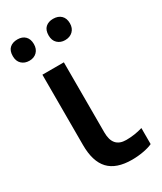

<svg xmlns="http://www.w3.org/2000/svg" viewBox="-190 -810 753 891"><g transform="rotate(-30 186.5 -365.0)"><path d="M61 -626Q86 -626 101.5 -641.5Q117 -657 117 -683Q117 -710 102 -725Q87 -740 61 -740Q35 -740 19.5 -726Q4 -712 4 -683Q4 -656 20 -641Q36 -626 61 -626ZM252 -626Q278 -626 294 -641.5Q310 -657 310 -683Q310 -710 294.5 -725Q279 -740 252 -740Q227 -740 211.5 -726Q196 -712 196 -683Q196 -656 212 -641Q228 -626 252 -626ZM80 -163Q80 -75 120 -32.5Q160 10 244 10Q275 10 305 4.5Q335 -1 354 -10V-96Q311 -83 266 -83Q195 -83 195 -164V-540H80Z"/></g></svg>

Font: OpenSansMMV
Style: Semibold
Weight: 600
Designer: Steve Matteson
Foundry: Ascender Corporation
Version: Version 6.000